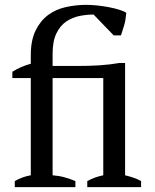

<svg xmlns="http://www.w3.org/2000/svg" viewBox="-20 -772 640 792"><path d="M562 0H340V-25Q371 -42 406 -49V-450H197V-49Q223 -47 246.5 -40.5Q270 -34 291 -25V0H41V-25Q72 -43 107 -49V-450H31V-476Q66 -498 107 -509V-544Q107 -606 127 -646.5Q147 -687 179 -710.5Q211 -734 252.5 -743Q294 -752 336 -752Q356 -752 380.5 -749.5Q405 -747 428.5 -742.5Q452 -738 471.5 -732Q491 -726 501 -719Q498 -686 492 -667Q486 -648 479 -626H449L366 -712Q337 -712 307.5 -706Q278 -700 253 -683Q228 -666 212.5 -634Q197 -602 197 -550V-500H302Q323 -500 345.5 -500.5Q368 -501 390.5 -502.5Q413 -504 433.5 -506.5Q454 -509 471 -512H496V-49Q516 -44 532 -38.5Q548 -33 562 -25Z"/></svg>

Font: PT Serif
Style: Regular
Weight: 400
Designer: A.Korolkova, O.Umpeleva, V.Yefimov
Foundry: ParaType Ltd
Version: Version 1.000W OFL; ttfautohint (v1.6)